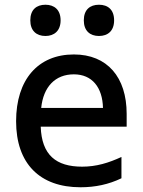

<svg xmlns="http://www.w3.org/2000/svg" viewBox="-20 -780 603 811"><path d="M398 -628C436 -628 462 -650 462 -694C462 -739 436 -760 398 -760C360 -760 334 -739 334 -694C334 -650 360 -628 398 -628ZM172 -628C209 -628 236 -650 236 -694C236 -739 209 -760 172 -760C134 -760 108 -739 108 -694C108 -650 134 -628 172 -628ZM320 11C382 11 439 -1 493 -27V-117C439 -92 387 -76 327 -76C217 -76 156 -125 152 -245H515V-299C515 -454 433 -550 292 -550C140 -550 48 -443 48 -268C48 -89 148 11 320 11ZM154 -324C163 -413 213 -466 292 -466C369 -466 413 -411 415 -324Z"/></svg>

Font: Noto Sans Mono SemiCondensed Medium
Style: Regular
Weight: 500
Width: 4
Designer: Monotype Design Team
Foundry: Monotype Imaging Inc.
Version: Version 2.014